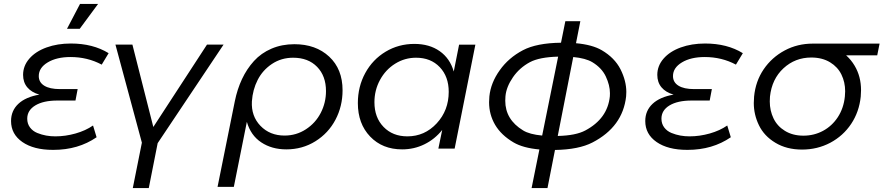

<svg xmlns="http://www.w3.org/2000/svg" viewBox="-20 -753 4486 973"><path d="M248 6.5Q151 6.5 93.5 -33.2Q36 -73 36 -139.5Q36 -192 73 -226.8Q110 -261.5 179.5 -273.5Q139.5 -285 118.2 -310.5Q97 -336 97 -373.5Q97 -419.5 128.8 -456Q160.5 -492.5 215.8 -512.5Q271 -532.5 339 -532.5Q451 -532.5 530.5 -483.5L495.5 -425.5Q423.5 -464 337.5 -464Q267 -464 221.8 -436.8Q176.5 -409.5 176.5 -367.5Q176.5 -336 204.2 -318.8Q232 -301.5 283.5 -301.5H373.5L362.5 -243.5H270.5Q200 -243.5 159 -218.8Q118 -194 118 -151.5Q118 -126 132 -107.2Q146 -88.5 168.8 -79.2Q191.5 -70 214 -66Q236.5 -62 260.5 -62Q311.5 -62 362.8 -76.5Q414 -91 451.5 -117L469.5 -57.5Q376.5 6.5 250.5 6.5ZM384 -607H319.5L385.5 -733H477Z M734 200H653L699 -30L565 -527H651L757 -109.5L1029 -527H1113L779 -27.5Z M1431 4Q1357.5 4 1304 -31.5Q1250.5 -67 1231 -135.5L1165 194H1082.5L1170 -240Q1182.5 -301.5 1206.5 -352.5Q1230.5 -403.5 1267 -443.8Q1303.5 -484 1356 -506.5Q1408.5 -529 1472 -529Q1580.5 -529 1648.2 -466Q1716 -403 1716 -295.5Q1716 -214.5 1680 -146.2Q1644 -78 1578.2 -37Q1512.5 4 1431 4ZM1422 -66Q1481.5 -66 1530.2 -97.8Q1579 -129.5 1605.5 -181Q1632 -232.5 1632 -291.5Q1632 -368 1587 -414.2Q1542 -460.5 1465.5 -460.5Q1405.5 -460.5 1358.2 -429Q1311 -397.5 1285.8 -348Q1260.5 -298.5 1256.5 -239Q1252.5 -164.5 1300 -115.2Q1347.5 -66 1422 -66Z M2018 4Q1918 4 1855.8 -61Q1793.5 -126 1793.5 -230.5Q1793.5 -314 1831 -382.8Q1868.5 -451.5 1934.2 -491Q2000 -530.5 2080 -530.5Q2156 -530.5 2208.2 -493.8Q2260.5 -457 2279.5 -390.5L2306.5 -526.5H2389L2284 0H2201.5L2221 -94.5Q2183.5 -47.5 2131 -21.8Q2078.5 4 2018 4ZM2044.5 -62Q2132 -62 2193 -127.8Q2254 -193.5 2254 -287.5Q2254 -365 2208.5 -412.8Q2163 -460.5 2088.5 -460.5Q2031 -460.5 1982.5 -430.2Q1934 -400 1905.8 -348Q1877.5 -296 1877.5 -235Q1877.5 -157.5 1923.8 -109.8Q1970 -62 2044.5 -62Z M2754.5 200H2674L2713.5 4.5Q2631 -3 2583 -31Q2520 -68 2489.2 -120.2Q2458.5 -172.5 2458.5 -235Q2458.5 -249.5 2460 -264.5Q2467 -333.5 2512.5 -397Q2557 -460 2630 -498.5Q2699.5 -535 2823 -536.5L2845 -645.5H2921L2899 -534Q2981.5 -526.5 3029.5 -498.5Q3094.5 -460.5 3124.5 -402Q3154 -343 3154 -287Q3154 -279.5 3153 -264.5Q3136 -110.5 2982.5 -31Q2913 5 2792.5 7ZM2631 -92Q2663.5 -72 2727.5 -66L2808.5 -466Q2713.5 -463.5 2665.5 -438Q2612.5 -409.5 2579.5 -361.5Q2546 -313 2541.5 -265.5Q2540.5 -249.5 2540.5 -242.5Q2540.5 -147 2631 -92ZM2981.5 -438Q2948 -458 2885 -464L2806.5 -64Q2898 -66 2946.5 -92Q3059 -152 3070.5 -264.5Q3071 -270 3071 -280.5Q3071 -321 3050 -365.5Q3029.5 -409 2981.5 -438Z M3462 6.5Q3365 6.5 3307.5 -33.2Q3250 -73 3250 -139.5Q3250 -192 3287 -226.8Q3324 -261.5 3393.5 -273.5Q3353.5 -285 3332.2 -310.5Q3311 -336 3311 -373.5Q3311 -419.5 3342.8 -456Q3374.5 -492.5 3429.8 -512.5Q3485 -532.5 3553 -532.5Q3665 -532.5 3744.5 -483.5L3709.5 -425.5Q3637.5 -464 3551.5 -464Q3481 -464 3435.8 -436.8Q3390.5 -409.5 3390.5 -367.5Q3390.5 -336 3418.2 -318.8Q3446 -301.5 3497.5 -301.5H3587.5L3576.5 -243.5H3484.5Q3414 -243.5 3373 -218.8Q3332 -194 3332 -151.5Q3332 -126 3346 -107.2Q3360 -88.5 3382.8 -79.2Q3405.5 -70 3428 -66Q3450.5 -62 3474.5 -62Q3525.5 -62 3576.8 -76.5Q3628 -91 3665.5 -117L3683.5 -57.5Q3590.5 6.5 3464.5 6.5Z M4044.5 5Q3966.5 5 3909.5 -29.5Q3852.5 -63.5 3826 -118.5Q3800 -172 3800 -231Q3800 -246 3801.5 -263.5Q3809 -341.5 3850.2 -402Q3891.5 -462.5 3957 -497.5Q4021.5 -532 4099.5 -532H4437.5L4425.5 -472.5H4268Q4293.5 -449.5 4311 -420Q4343.5 -365.5 4343.5 -296Q4343.5 -280 4342 -263.5Q4334 -186 4293.5 -125.2Q4253 -64.5 4187.5 -29.5Q4122 5 4044.5 5ZM4051.5 -65.5Q4105.5 -65.5 4151 -90Q4196.5 -114.5 4226 -159.5Q4255.5 -205 4261.5 -263.5Q4263 -278 4263 -290.5Q4263 -336.5 4244.2 -375Q4225.5 -413.5 4187 -437Q4147 -461.5 4091.5 -461.5Q4009.5 -461.5 3950.5 -407Q3891.5 -352.5 3882 -263.5Q3881 -246.5 3881 -239Q3881 -192.5 3900 -153Q3919 -113.5 3957.5 -90Q3997 -65.5 4051.5 -65.5Z"/></svg>

Font: Argentum Sans Light
Style: Italic
Weight: 300
Italic angle: -11.3°
Designer: Julieta Ulanovsky (font), Owen Earl (portions from Jones font), Cristiano Sobral (main changes and remaster)
Foundry: Julieta Ulanovsky (font), Owen Earl (portions from Jones font), Cristiano Sobral (main changes and remaster)
Version: Version 3.127